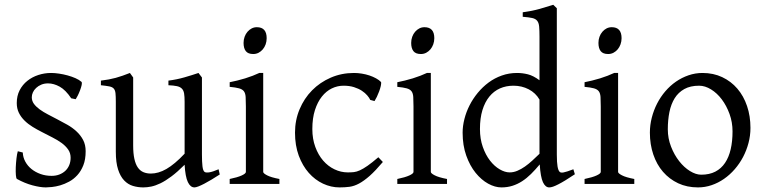

<svg xmlns="http://www.w3.org/2000/svg" viewBox="-20 -777 3229 811"><path d="M341.8 -138.2Q341.8 -103.5 332 -78.9Q322.3 -54.2 306.6 -37.1Q291 -20 272 -9.8Q252.9 0.5 234.4 5.9Q215.8 11.2 199.5 12.9Q183.1 14.6 173.8 14.6Q150.4 14.6 117.4 5.9Q84.5 -2.9 51.8 -21Q48.3 -22.5 47.1 -36.9Q45.9 -51.3 46.6 -70.1Q47.4 -88.9 49.6 -107.9Q51.8 -127 55.2 -138.2L76.2 -132.8Q77.1 -112.3 86.9 -94.2Q96.7 -76.2 113 -63Q129.4 -49.8 151.1 -42Q172.9 -34.2 198.2 -34.2Q215.8 -34.2 230.5 -39.8Q245.1 -45.4 255.9 -55.4Q266.6 -65.4 272.5 -79.6Q278.3 -93.8 278.3 -110.8Q278.3 -130.4 267.8 -145.5Q257.3 -160.6 240.2 -173.1Q223.1 -185.5 201.4 -196.5Q179.7 -207.5 157.2 -219.2Q136.7 -229.5 117.7 -241.2Q98.6 -252.9 83.7 -267.6Q68.8 -282.2 59.8 -300.3Q50.8 -318.4 50.8 -341.8Q50.8 -372.1 63 -395.8Q75.2 -419.4 95.5 -435.5Q115.7 -451.7 141.8 -460.2Q168 -468.8 195.8 -468.8Q210.9 -468.8 229.2 -466.1Q247.6 -463.4 265.4 -458.5Q283.2 -453.6 298.8 -446.8Q314.5 -439.9 324.2 -431.2Q327.1 -428.2 325 -418Q322.8 -407.7 318.1 -395.5Q313.5 -383.3 308.1 -372.6Q302.7 -361.8 299.8 -357.9L280.8 -361.8Q257.3 -397 232.2 -410.9Q207 -424.8 183.1 -424.8Q167 -424.8 154.3 -419.4Q141.6 -414.1 132.6 -405.5Q123.5 -397 118.9 -386.7Q114.3 -376.5 114.3 -366.2Q114.3 -350.6 123.5 -338.1Q132.8 -325.7 147.9 -314.7Q163.1 -303.7 182.4 -293.7Q201.7 -283.7 222.2 -272.9Q243.2 -262.2 264.6 -250Q286.1 -237.8 303.2 -221.9Q320.3 -206.1 331.1 -185.8Q341.8 -165.5 341.8 -138.2Z M908.2 -40Q890.1 -28.3 873.5 -18.3Q856.9 -8.3 842.8 -1Q828.6 6.3 817.9 10.5Q807.1 14.6 801.3 14.6Q784.2 14.6 773.4 -8.1Q762.7 -30.8 759.8 -81.1Q729.5 -50.8 704.3 -32Q679.2 -13.2 658 -2.9Q636.7 7.3 618.9 11Q601.1 14.6 585.4 14.6Q562.5 14.6 541.5 8.3Q520.5 2 504.4 -14.9Q488.3 -31.7 478.8 -61Q469.2 -90.3 469.2 -136.2V-347.2Q469.2 -370.6 467.8 -383.5Q466.3 -396.5 460.2 -403.1Q454.1 -409.7 441.4 -412.1Q428.7 -414.6 406.2 -417V-436.5Q423.8 -438.5 439.2 -441.4Q454.6 -444.3 469 -448.2Q483.4 -452.1 498 -457.3Q512.7 -462.4 528.8 -468.8L542.5 -449.7V-163.1Q542.5 -128.9 547.6 -106Q552.7 -83 562.3 -69.3Q571.8 -55.7 585.7 -49.8Q599.6 -43.9 617.2 -43.9Q632.8 -43.9 649.2 -48.6Q665.5 -53.2 682.9 -63.2Q700.2 -73.2 719.2 -89.1Q738.3 -105 759.8 -127.9V-347.2Q759.8 -369.1 757.6 -382.3Q755.4 -395.5 748 -402.8Q740.7 -410.2 727.3 -413.1Q713.9 -416 691.4 -417V-436.5Q726.6 -440.9 758.8 -450.2Q791 -459.5 818.4 -468.8L833 -449.7V-124Q833 -93.8 835.2 -74.7Q837.4 -55.7 844.2 -50.8Q850.1 -46.9 864.3 -49.1Q878.4 -51.3 903.3 -62Z M950.2 0V-21Q983.4 -27.8 1001 -35.9Q1018.6 -43.9 1018.6 -50.8V-327.1Q1018.6 -352.1 1017.6 -367.4Q1016.6 -382.8 1010.3 -391.4Q1003.9 -399.9 990 -403.8Q976.1 -407.7 950.2 -410.2V-429.7Q965.3 -432.6 982.2 -436.8Q999 -440.9 1015.6 -446Q1032.2 -451.2 1047.4 -457Q1062.5 -462.9 1075.2 -468.8H1091.8V-50.8Q1091.8 -44.9 1108.2 -36.4Q1124.5 -27.8 1160.2 -21V0ZM1106.4 -615.7Q1106.4 -602.1 1102.1 -589.8Q1097.7 -577.6 1090.1 -568.6Q1082.5 -559.6 1072.3 -554.2Q1062 -548.8 1049.8 -548.8Q1027.8 -548.8 1018.3 -561Q1008.8 -573.2 1008.8 -595.7Q1008.8 -609.4 1013.2 -621.6Q1017.6 -633.8 1025.4 -642.8Q1033.2 -651.9 1043.2 -657Q1053.2 -662.1 1064.9 -662.1Q1106.4 -662.1 1106.4 -615.7Z M1597.2 -92.8Q1565.4 -55.2 1541.3 -33.9Q1517.1 -12.7 1496.6 -1.7Q1476.1 9.3 1456.5 12Q1437 14.6 1414.1 14.6Q1378.4 14.6 1344.5 -1.2Q1310.5 -17.1 1284.2 -46.9Q1257.8 -76.7 1241.9 -119.6Q1226.1 -162.6 1226.1 -216.8Q1226.1 -269.5 1245.4 -315.4Q1264.6 -361.3 1298.1 -395.3Q1331.5 -429.2 1377 -449Q1422.4 -468.8 1475.1 -468.8Q1491.2 -468.8 1508.1 -466.1Q1524.9 -463.4 1540.3 -458.3Q1555.7 -453.1 1568.6 -446Q1581.5 -439 1589.8 -430.2Q1590.8 -424.3 1588.4 -413.6Q1585.9 -402.8 1581.5 -390.9Q1577.1 -378.9 1571.8 -367.9Q1566.4 -356.9 1562 -350.1L1543.9 -355Q1540 -363.8 1531.2 -374Q1522.5 -384.3 1508.5 -393.6Q1494.6 -402.8 1475.3 -408.9Q1456.1 -415 1431.2 -415Q1405.3 -415 1381.6 -403.6Q1357.9 -392.1 1339.6 -369.1Q1321.3 -346.2 1310.3 -312Q1299.3 -277.8 1299.3 -231.9Q1299.3 -190.4 1311.8 -156.5Q1324.2 -122.6 1345 -98.6Q1365.7 -74.7 1392.8 -61.8Q1419.9 -48.8 1449.2 -48.8Q1462.9 -48.8 1474.6 -50Q1486.3 -51.3 1500.2 -57.6Q1514.2 -64 1532.5 -76.7Q1550.8 -89.4 1578.1 -112.8Z M1658.2 0V-21Q1691.4 -27.8 1709 -35.9Q1726.6 -43.9 1726.6 -50.8V-327.1Q1726.6 -352.1 1725.6 -367.4Q1724.6 -382.8 1718.3 -391.4Q1711.9 -399.9 1698 -403.8Q1684.1 -407.7 1658.2 -410.2V-429.7Q1673.3 -432.6 1690.2 -436.8Q1707 -440.9 1723.6 -446Q1740.2 -451.2 1755.4 -457Q1770.5 -462.9 1783.2 -468.8H1799.8V-50.8Q1799.8 -44.9 1816.2 -36.4Q1832.5 -27.8 1868.2 -21V0ZM1814.5 -615.7Q1814.5 -602.1 1810.1 -589.8Q1805.7 -577.6 1798.1 -568.6Q1790.5 -559.6 1780.3 -554.2Q1770 -548.8 1757.8 -548.8Q1735.8 -548.8 1726.3 -561Q1716.8 -573.2 1716.8 -595.7Q1716.8 -609.4 1721.2 -621.6Q1725.6 -633.8 1733.4 -642.8Q1741.2 -651.9 1751.2 -657Q1761.2 -662.1 1772.9 -662.1Q1814.5 -662.1 1814.5 -615.7Z M2408.2 -41Q2385.7 -25.9 2368.4 -15.4Q2351.1 -4.9 2338.1 1.7Q2325.2 8.3 2315.9 11.5Q2306.6 14.6 2299.8 14.6Q2283.7 14.6 2273.4 -7.3Q2263.2 -29.3 2259.8 -82.5Q2241.2 -60.1 2222.9 -42Q2204.6 -23.9 2185.3 -11.5Q2166 1 2144.5 7.8Q2123 14.6 2098.1 14.6Q2070.8 14.6 2042 -1.2Q2013.2 -17.1 1989 -46.9Q1964.8 -76.7 1949.5 -119.6Q1934.1 -162.6 1934.1 -216.8Q1934.1 -244.6 1941.7 -274.4Q1949.2 -304.2 1963.4 -332Q1977.5 -359.9 1998 -384.8Q2018.6 -409.7 2043.9 -428.5Q2069.3 -447.3 2099.6 -458Q2129.9 -468.8 2164.1 -468.8Q2187 -468.8 2209.7 -463.1Q2232.4 -457.5 2258.8 -438V-622.1Q2258.8 -648.9 2257.3 -664.8Q2255.9 -680.7 2249 -689.2Q2242.2 -697.8 2228 -700.9Q2213.9 -704.1 2188 -706.1V-725.1Q2228 -730.5 2259.8 -739.5Q2291.5 -748.5 2316.9 -756.8L2332 -742.2V-124Q2332 -106.9 2332.8 -94.7Q2333.5 -82.5 2335 -74.2Q2336.4 -65.9 2338.4 -60.5Q2340.3 -55.2 2343.3 -51.8Q2347.7 -46.4 2360.1 -48.6Q2372.6 -50.8 2401.9 -62ZM2258.8 -127.4V-356.4Q2242.7 -384.3 2213.4 -399.7Q2184.1 -415 2148.9 -415Q2117.7 -415 2091.8 -403.6Q2065.9 -392.1 2047.1 -369.1Q2028.3 -346.2 2017.8 -312Q2007.3 -277.8 2007.3 -231.9Q2007.3 -190.4 2019.3 -156.5Q2031.2 -122.6 2049.8 -98.6Q2068.4 -74.7 2090.6 -61.8Q2112.8 -48.8 2132.8 -48.8Q2149.4 -48.8 2165.5 -55.7Q2181.6 -62.5 2197.3 -73.5Q2212.9 -84.5 2228.3 -98.6Q2243.7 -112.8 2258.8 -127.4Z M2449.2 0V-21Q2482.4 -27.8 2500 -35.9Q2517.6 -43.9 2517.6 -50.8V-327.1Q2517.6 -352.1 2516.6 -367.4Q2515.6 -382.8 2509.3 -391.4Q2502.9 -399.9 2489 -403.8Q2475.1 -407.7 2449.2 -410.2V-429.7Q2464.4 -432.6 2481.2 -436.8Q2498 -440.9 2514.6 -446Q2531.2 -451.2 2546.4 -457Q2561.5 -462.9 2574.2 -468.8H2590.8V-50.8Q2590.8 -44.9 2607.2 -36.4Q2623.5 -27.8 2659.2 -21V0ZM2605.5 -615.7Q2605.5 -602.1 2601.1 -589.8Q2596.7 -577.6 2589.1 -568.6Q2581.5 -559.6 2571.3 -554.2Q2561 -548.8 2548.8 -548.8Q2526.9 -548.8 2517.3 -561Q2507.8 -573.2 2507.8 -595.7Q2507.8 -609.4 2512.2 -621.6Q2516.6 -633.8 2524.4 -642.8Q2532.2 -651.9 2542.2 -657Q2552.2 -662.1 2564 -662.1Q2605.5 -662.1 2605.5 -615.7Z M3074.2 -222.2Q3074.2 -260.7 3061.5 -295.7Q3048.8 -330.6 3028.8 -357.2Q3008.8 -383.8 2983.4 -399.4Q2958 -415 2933.1 -415Q2896 -415 2870.6 -400.9Q2845.2 -386.7 2829.8 -362.1Q2814.5 -337.4 2807.6 -303.7Q2800.8 -270 2800.8 -231Q2800.8 -192.4 2814.5 -157.5Q2828.1 -122.6 2848.9 -96.2Q2869.6 -69.8 2894.5 -54.4Q2919.4 -39.1 2941.9 -39.1Q2976.6 -39.1 3001.5 -52Q3026.4 -64.9 3042.5 -88.9Q3058.6 -112.8 3066.4 -146.5Q3074.2 -180.2 3074.2 -222.2ZM3149.9 -236.8Q3149.9 -204.1 3141.6 -172.9Q3133.3 -141.6 3118.7 -113.8Q3104 -85.9 3083.5 -62.3Q3063 -38.6 3038.3 -21.5Q3013.7 -4.4 2985.8 5.1Q2958 14.6 2928.2 14.6Q2881.8 14.6 2844.5 -2.9Q2807.1 -20.5 2780.5 -51.3Q2753.9 -82 2739.5 -124.5Q2725.1 -167 2725.1 -216.8Q2725.1 -249 2733.2 -280.3Q2741.2 -311.5 2755.6 -339.6Q2770 -367.7 2790.3 -391.4Q2810.5 -415 2835.2 -432.1Q2859.9 -449.2 2888.4 -459Q2917 -468.8 2947.3 -468.8Q2993.2 -468.8 3030.5 -451.2Q3067.9 -433.6 3094.5 -402.6Q3121.1 -371.6 3135.5 -329.1Q3149.9 -286.6 3149.9 -236.8Z"/></svg>

Font: Gentium Kaktovik
Style: Regular
Weight: 400
Designer: J. Victor Gaultney and Annie Olsen
Foundry: SIL International
Version: Version 1.102; 2013; Maintenance release